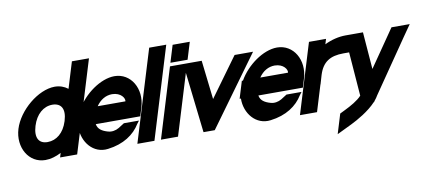

<svg xmlns="http://www.w3.org/2000/svg" viewBox="-93 -1208 4207 1884"><g transform="rotate(-10 2010.5 -265.5)"><path d="M61.2 -282C115.3 -459 317.7 -627 482 -628C533 -628 577.7 -611.6 613.5 -583.9L667 -759L693 -844H863L837 -759L692.3 -285.5L691.2 -282L611.1 -20L585.1 65H415.1L428.3 21.9C375.9 49.3 321.4 65.3 270.1 65C105.1 65 7.1 -105 61.2 -282ZM231.2 -282C196.7 -169 233.8 -104 322.1 -105C409.6 -105 484.7 -165.8 519.4 -276.1L521.2 -282C555.5 -394 518.7 -457 430 -458C341 -458 265.5 -394 231.2 -282Z M865.9 -366H1141.9C1150.5 -394 1113.7 -457 1025 -458C962.3 -458 906 -425.5 865.9 -366ZM642.7 -196H629.9L655.9 -281L681.9 -366H693.1C774.8 -509.5 939.2 -627.2 1077 -628C1242 -628 1340 -458 1285.9 -281L1259.9 -196H1174.9H816.5C824.9 -144.9 865.7 -119.9 921.8 -104H922.8C956.4 -93 998.6 -100 1031.7 -120L1090 -157H1240L1218.1 -128C1157.9 -29 1050.2 45 893.4 64C745.3 83.4 640.2 -47.4 642.7 -196Z M1437 -759 1463 -844H1633L1607 -759L1381.1 -20L1355.1 65H1185.1L1211.1 -20Z M1727.4 -662H1642.4L1694.4 -832H1779.4H1780.4H1865.4L1813.4 -662H1728.4ZM1606 -543 1632 -628H1802L1776 -543L1616.1 -20L1590.1 65H1420.1L1446.1 -20Z M1777.9 -510 1764 -628H1948L1954.1 -576L1993.1 -239L2238.1 -576L2276 -628H2460L2373.9 -510L1994 13L1956.1 65H1844.1L1838 13Z M2485.9 -366H2761.9C2770.5 -394 2733.7 -457 2645 -458C2582.3 -458 2526 -425.5 2485.9 -366ZM2262.7 -196H2249.9L2275.9 -281L2301.9 -366H2313.1C2394.8 -509.5 2559.2 -627.2 2697 -628C2862 -628 2960 -458 2905.9 -281L2879.9 -196H2794.9H2436.5C2444.9 -144.9 2485.7 -119.9 2541.8 -104H2542.8C2576.4 -93 2618.6 -100 2651.7 -120L2710 -157H2860L2838.1 -128C2777.9 -29 2670.2 45 2513.4 64C2365.3 83.4 2260.2 -47.4 2262.7 -196Z M3171.3 -576.6C3239 -609.8 3312.1 -628 3382 -628H3467L3415 -458H3330C3198.1 -458 3121.5 -410.5 3083.3 -288.9L3081.5 -283L3056.2 -197H3055.2L3001.1 -20L2975.1 65H2805.1L2831.1 -20L2910.9 -281C2911.3 -282.2 2911.6 -283.4 2912 -284.6L2991 -543L3017 -628H3187Z M3801.2 -573 3839 -628H4021L3940.8 -513L3584.2 6C3575.6 21.6 3564.8 36.8 3552.3 51.6L3543.1 65H3540.5C3466.8 144.9 3349.1 210.3 3286.3 241L3137.3 313L3196.9 118L3247.6 93C3308.2 63.7 3383.1 21.8 3420.6 -20.6L3382.8 -513L3373 -628H3555L3559.2 -573L3583.9 -258Z"/></g></svg>

Font: Nordica Plus
Style: NordicaClassicBkObl
Weight: 900
Version: Version 1.01